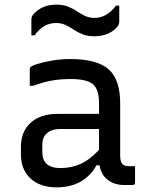

<svg xmlns="http://www.w3.org/2000/svg" viewBox="-20 -796 640 826"><path d="M497 -351V-126Q497 -100 507 -90Q515 -81 536 -81H561V-11Q561 0 550 0H515Q474 0 445 -21Q416 -42 408 -85H395Q370 -39 326.5 -14.5Q283 10 223 10Q153 10 111.5 -28Q70 -66 70 -132V-164Q70 -230 112 -268Q154 -306 227 -306H406V-352Q406 -412 379.5 -434Q353 -456 283 -456Q238 -456 200.5 -449Q163 -442 123 -427H108V-499Q108 -504 111 -507Q116 -513 141.5 -521Q167 -529 204.5 -535.5Q242 -542 283 -542Q396 -542 446.5 -498.5Q497 -455 497 -351ZM162 -142Q162 -73 240 -73Q286 -73 325 -90Q364 -107 406 -151V-241H240Q200 -241 180 -221Q162 -205 162 -172ZM387 -719Q414 -719 437.5 -733Q461 -747 479 -772H493V-706Q493 -699 491.5 -693Q490 -687 484 -680Q449 -640 385 -640Q356 -640 335 -648.5Q314 -657 297 -668.5Q280 -680 262 -688.5Q244 -697 221 -697Q166 -697 129 -644H115V-710Q115 -717 116.5 -722.5Q118 -728 124 -735Q142 -755 166 -765.5Q190 -776 223 -776Q252 -776 273 -767.5Q294 -759 311 -747.5Q328 -736 346 -727.5Q364 -719 387 -719Z"/></svg>

Font: Recursive Mn Lnr St
Style: Regular
Weight: 400
Monospace: yes
Version: Version 1.079;hotconv 1.0.112;makeotfexe 2.5.65598; ttfautoh